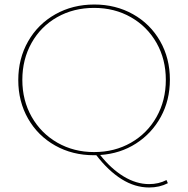

<svg xmlns="http://www.w3.org/2000/svg" viewBox="-20 -683 834 851"><path d="M718 115 724 129Q687 148 641 148Q578 148 519 111Q460 74 407 5H396Q301 5 224.5 -38Q148 -81 104.5 -157Q61 -233 61 -328Q61 -423 104.5 -499.5Q148 -576 225 -619.5Q302 -663 398 -663Q493 -663 569.5 -620Q646 -577 689.5 -501Q733 -425 733 -330Q733 -239 693 -165.5Q653 -92 583 -47Q513 -2 424 4Q472 65 528 99Q584 133 641 133Q683 133 718 115ZM397 -9Q488 -9 560.5 -50.5Q633 -92 674 -165Q715 -238 715 -329Q715 -420 674 -492.5Q633 -565 560.5 -606.5Q488 -648 397 -648Q306 -648 233.5 -607Q161 -566 120 -493Q79 -420 79 -329Q79 -238 120.5 -165Q162 -92 234.5 -50.5Q307 -9 397 -9Z"/></svg>

Font: Ysabeau Infant Thin
Style: Regular
Weight: 200
Designer: Christian Thalmann (Catharsis Fonts)
Version: Version 0.003